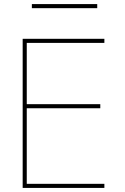

<svg xmlns="http://www.w3.org/2000/svg" viewBox="-20 -920 612 940"><path d="M136 -880V-900H456V-880ZM111 -390V-20H491V0H91V-730H491V-710H111V-410H471V-390Z"/></svg>

Font: Mplus 1p Thin
Style: Regular
Weight: 250
Version: Version 1.061